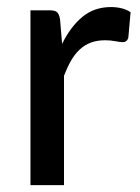

<svg xmlns="http://www.w3.org/2000/svg" viewBox="-20 -538 406 558"><path d="M160.5 -410.5Q185 -460.5 219.5 -489Q254 -517.5 302.5 -517.5Q319 -517.5 333.8 -513.8Q348.5 -510 359.5 -502.5L353 -429Q349.5 -415.5 336.5 -415.5Q329.5 -415.5 315.5 -418.2Q301.5 -421 285.5 -421Q262 -421 244 -414.2Q226 -407.5 211.8 -394.2Q197.5 -381 186.5 -361.8Q175.5 -342.5 166 -318V0H68.5V-508H124.5Q140.5 -508 146.2 -502.2Q152 -496.5 154.5 -482Z"/></svg>

Font: TypoPRO Lato
Style: Regular
Weight: 500
Designer: Lukasz Dziedzic with Adam Twardoch and Botio Nikoltchev
Foundry: tyPoland Lukasz Dziedzic
Version: Version 2.010; 2014-09-01; http://www.latofonts.com/